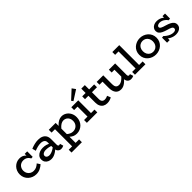

<svg xmlns="http://www.w3.org/2000/svg" viewBox="326 -2323 4110 4110"><g transform="rotate(-45 2381.0 -267.5)"><path d="M297 15Q246 15 200 -2.5Q154 -20 117.5 -53Q81 -86 60 -132Q39 -178 39 -235Q39 -288 57.5 -333.5Q76 -379 109 -412.5Q142 -446 185 -464.5Q228 -483 276 -483Q323 -483 357 -469Q391 -455 416 -428.5Q441 -402 459 -365L426 -372V-471H502V-305L457 -302Q441 -332 419.5 -353Q398 -374 369.5 -384.5Q341 -395 306 -395Q272 -395 243.5 -384Q215 -373 194 -351.5Q173 -330 161 -301Q149 -272 149 -236Q149 -188 171 -152Q193 -116 228.5 -96Q264 -76 304 -76Q356 -75 393 -94.5Q430 -114 464 -145L510 -75Q469 -37 416 -11Q363 15 297 15Z M1053 8Q1023 8 999.5 -7Q976 -22 962 -50Q948 -78 948 -119V-300Q948 -334 931.5 -354.5Q915 -375 887.5 -384Q860 -393 827 -393Q783 -393 736.5 -381.5Q690 -370 641 -350L619 -433Q674 -456 730.5 -469.5Q787 -483 840 -483Q906 -483 953 -461.5Q1000 -440 1024.5 -398.5Q1049 -357 1049 -296V-127Q1049 -103 1058 -92Q1067 -81 1082 -81Q1091 -81 1098.5 -84Q1106 -87 1112 -89L1134 -12Q1123 -5 1101.5 1.5Q1080 8 1053 8ZM755 14Q711 14 673.5 -3Q636 -20 613 -53.5Q590 -87 590 -136Q591 -187 619.5 -221.5Q648 -256 693 -273.5Q738 -291 789 -291Q848 -291 892 -277.5Q936 -264 982 -243V-175Q929 -198 886 -205.5Q843 -213 808 -213Q779 -214 753.5 -205.5Q728 -197 712 -181Q696 -165 696 -140Q696 -118 708 -103.5Q720 -89 740 -82Q760 -75 783 -75Q808 -75 840 -85.5Q872 -96 908.5 -117.5Q945 -139 982 -173L980 -100Q946 -66 908.5 -40Q871 -14 833 0Q795 14 755 14Z M1524 14Q1470 14 1430 -6Q1390 -26 1360 -55.5Q1330 -85 1306 -112V-189Q1330 -161 1360 -135Q1390 -109 1425.5 -92.5Q1461 -76 1499 -76Q1535 -76 1564 -88Q1593 -100 1614.5 -122Q1636 -144 1647.5 -174Q1659 -204 1659 -240Q1659 -286 1641 -320.5Q1623 -355 1591 -374Q1559 -393 1518 -393Q1479 -393 1440 -369Q1401 -345 1367 -303.5Q1333 -262 1309 -207V-288Q1332 -345 1370.5 -389Q1409 -433 1456 -458Q1503 -483 1551 -483Q1610 -483 1659.5 -452.5Q1709 -422 1739.5 -367Q1770 -312 1770 -239Q1770 -184 1751 -137.5Q1732 -91 1698.5 -57.5Q1665 -24 1620.5 -5Q1576 14 1524 14ZM1155 218V133H1468V218ZM1258 194V-471H1363V194ZM1155 -386V-471H1358V-386Z M1941 -25V-471H2047V-25ZM1837 0V-85H2153V0ZM1837 -386V-471H2022V-386ZM1962 -531 1932 -572 2128 -753 2185 -674Z M2443 14Q2391 14 2352 -8.5Q2313 -31 2291.5 -74Q2270 -117 2270 -178V-602H2377V-177Q2377 -143 2387.5 -122Q2398 -101 2417 -90.5Q2436 -80 2459 -80Q2486 -80 2509 -86.5Q2532 -93 2552 -103L2584 -24Q2559 -9 2524 2.5Q2489 14 2443 14ZM2167 -386V-471H2529V-386Z M2863 14Q2824 14 2793 0.5Q2762 -13 2741 -39Q2720 -65 2708.5 -105Q2697 -145 2697 -197V-471H2804V-199Q2804 -174 2809 -153Q2814 -132 2825 -116.5Q2836 -101 2854.5 -93Q2873 -85 2901 -85Q2925 -85 2950.5 -95.5Q2976 -106 3002.5 -126.5Q3029 -147 3055.5 -176.5Q3082 -206 3109 -242V-158Q3078 -117 3048 -85Q3018 -53 2988.5 -31Q2959 -9 2928 2.5Q2897 14 2863 14ZM2605 -386V-471H2783V-386ZM3172 10Q3138 10 3112.5 -4.5Q3087 -19 3072.5 -47Q3058 -75 3058 -116V-471H3164V-125Q3164 -100 3173.5 -89.5Q3183 -79 3196 -79Q3207 -79 3213.5 -81Q3220 -83 3226 -86L3250 -9Q3237 -2 3216.5 4Q3196 10 3172 10ZM2974 -386V-471H3149V-386Z M3397 -25V-686H3503V-25ZM3293 0V-85H3610V0ZM3294 -601V-686H3497V-601Z M3919 14Q3868 14 3821 -3.5Q3774 -21 3737 -53.5Q3700 -86 3679 -131.5Q3658 -177 3658 -234Q3658 -291 3679 -337Q3700 -383 3737 -415.5Q3774 -448 3821 -465.5Q3868 -483 3919 -483Q3970 -483 4017 -465.5Q4064 -448 4101 -415.5Q4138 -383 4159.5 -337Q4181 -291 4181 -234Q4181 -177 4160 -131.5Q4139 -86 4102.5 -53.5Q4066 -21 4019 -3.5Q3972 14 3919 14ZM3919 -70Q3962 -70 3996 -90Q4030 -110 4050 -147Q4070 -184 4070 -234Q4070 -284 4050 -321Q4030 -358 3996 -378Q3962 -398 3919 -398Q3877 -398 3842.5 -378Q3808 -358 3788 -321Q3768 -284 3768 -234Q3768 -184 3788 -147Q3808 -110 3842.5 -90Q3877 -70 3919 -70Z M4526 14Q4491 14 4457.5 5.5Q4424 -3 4393 -18.5Q4362 -34 4337 -56Q4312 -78 4294 -105H4342V1H4264V-152L4309 -156Q4332 -131 4366 -107.5Q4400 -84 4438.5 -69Q4477 -54 4514 -54Q4538 -54 4555.5 -60Q4573 -66 4582 -78Q4591 -90 4591 -107Q4591 -122 4583 -134Q4575 -146 4558 -155.5Q4541 -165 4514.5 -174.5Q4488 -184 4452 -193Q4397 -209 4355 -229Q4313 -249 4289.5 -278.5Q4266 -308 4266 -350Q4266 -387 4286.5 -417.5Q4307 -448 4344 -466Q4381 -484 4431 -484Q4476 -484 4516.5 -470Q4557 -456 4588.5 -430Q4620 -404 4640 -368L4597 -367V-471H4674V-319L4628 -314Q4609 -345 4580.5 -368Q4552 -391 4520.5 -403.5Q4489 -416 4458 -416Q4433 -416 4413.5 -409Q4394 -402 4382.5 -390Q4371 -378 4371 -362Q4371 -347 4380 -336Q4389 -325 4406 -316Q4423 -307 4448 -298Q4473 -289 4506 -280Q4561 -264 4604 -243.5Q4647 -223 4672 -192.5Q4697 -162 4697 -116Q4697 -76 4674 -46.5Q4651 -17 4612 -1.5Q4573 14 4526 14Z"/></g></svg>

Font: BioRhyme Medium
Style: Regular
Weight: 500
Designer: Aoife Mooney
Foundry: Aoife Mooney Type
Version: Version 1.600;gftools[0.9.33]